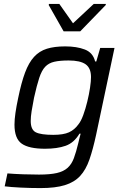

<svg xmlns="http://www.w3.org/2000/svg" viewBox="-20 -755 642 981"><path d="M187 206Q138 206 86 203.5Q34 201 4 197L18 131Q53 134 98 135.5Q143 137 179 137Q236 137 270.5 129Q305 121 325.5 102.5Q346 84 357.5 53Q369 22 380 -24Q383 -36 386 -49Q389 -62 392 -72H386Q358 -25 315 -10Q272 5 210 5Q128 5 91 -21Q54 -47 54 -118Q54 -144 59 -178.5Q64 -213 73 -255Q89 -333 108 -384Q127 -435 154 -464.5Q181 -494 219.5 -506Q258 -518 313 -518Q372 -518 413.5 -502Q455 -486 466 -441H472L492 -510H565L471 -66Q455 8 437 60Q419 112 389.5 144Q360 176 311.5 191Q263 206 187 206ZM252 -66Q304 -66 332.5 -79Q361 -92 381 -120Q394 -136 405.5 -167.5Q417 -199 426 -236Q435 -273 440 -306.5Q445 -340 445 -361Q445 -407 417.5 -426.5Q390 -446 331 -446Q286 -446 257.5 -439.5Q229 -433 211 -414Q193 -395 180.5 -357Q168 -319 154 -256Q146 -216 141.5 -187Q137 -158 137 -137Q137 -92 163 -79Q189 -66 252 -66ZM305 -595 229 -729 230 -735H283L353 -636L459 -735H521L520 -729L390 -595Z"/></svg>

Font: Saira
Style: Italic
Weight: 400
Italic angle: -12°
Designer: Hector Gatti with collaboration of the Omnibus-Type team
Foundry: Omnibus-Type
Version: Version 1.100; ttfautohint (v1.8.3)